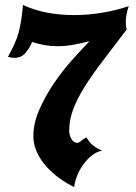

<svg xmlns="http://www.w3.org/2000/svg" viewBox="-20 -755 551 777"><path d="M330 -199Q341 -179 357.5 -166Q374 -153 394 -145Q377 -143 359 -131Q341 -119 324.5 -99Q308 -79 296 -53Q284 -27 280 2Q249 -13 219.5 -34.5Q190 -56 166.5 -82.5Q143 -109 129 -140Q115 -171 115 -204Q115 -258 140.5 -314.5Q166 -371 201.5 -422.5Q237 -474 276 -517Q315 -560 342 -588Q309 -580 277.5 -574Q246 -568 212 -568Q188 -568 163 -572Q138 -576 110 -585Q102 -564 84.5 -542.5Q67 -521 40 -521Q25 -521 12 -525Q27 -552 37.5 -574.5Q48 -597 54.5 -620.5Q61 -644 65.5 -671.5Q70 -699 73 -735Q118 -714 170 -704Q222 -694 279 -694Q337 -694 393.5 -703.5Q450 -713 501 -730Q489 -695 489 -666Q489 -648 493 -636Q440 -566 397 -510Q354 -454 323.5 -405.5Q293 -357 276.5 -313.5Q260 -270 260 -225Q260 -209 269 -193Q278 -177 292 -177Q300 -177 308 -184.5Q316 -192 330 -199Z"/></svg>

Font: New Rocker
Style: Regular
Weight: 400
Designer: Pablo Impallari, Brenda Gallo, Rodrigo Fuenzalida
Foundry: Pablo Impallari, Brenda Gallo, Rodrigo Fuenzalida
Version: Version 1.000; ttfautohint (v0.93) -l 8 -r 50 -G 200 -x 14 -